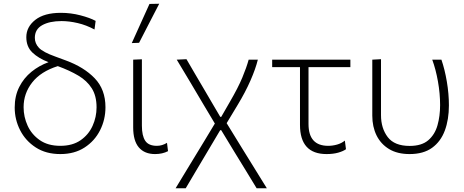

<svg xmlns="http://www.w3.org/2000/svg" viewBox="-20 -813 2478 1025"><path d="M302 9.5Q225.5 9.5 171 -25.8Q116.5 -61 87.5 -117.8Q58.5 -174.5 58.5 -239Q58.5 -301 82.8 -348.8Q107 -396.5 148 -429.8Q189 -463 239 -481Q185.5 -501.5 153 -532.5Q120.5 -563.5 120.5 -614.5Q120.5 -669 168.2 -706.8Q216 -744.5 305 -744.5Q358.5 -744.5 409.2 -731.2Q460 -718 490.5 -701.5L484.5 -655.5Q441 -679 395 -689.8Q349 -700.5 308.5 -700.5Q244.5 -700.5 205.2 -678.5Q166 -656.5 166 -611Q166 -581 187.8 -557.8Q209.5 -534.5 275.5 -511L331 -490.5Q428 -455 485.5 -395.2Q543 -335.5 543 -240.5Q543 -174.5 514.2 -117.5Q485.5 -60.5 431.5 -25.5Q377.5 9.5 302 9.5ZM106 -240.5Q106 -189 127.5 -142Q149 -95 192.5 -64.8Q236 -34.5 302 -34.5Q367 -34.5 410 -64.2Q453 -94 474.2 -141Q495.5 -188 495.5 -240Q495.5 -301 470 -341.5Q444.5 -382 398 -409.5Q351.5 -437 288.5 -460Q198 -431.5 152 -373Q106 -314.5 106 -240.5Z M808 9.5Q751.5 9.5 721.2 -26Q691 -61.5 691 -133V-494.5L737.5 -496.5V-142Q737.5 -88 755.5 -61.2Q773.5 -34.5 817.5 -34.5Q845.5 -34.5 871.5 -50.5L877 -6Q847 9.5 808 9.5ZM683.5 -583Q707.5 -636 731 -688.2Q754.5 -740.5 778 -792L830 -793Q802.5 -740.5 776 -688.5Q749.5 -636.5 722.5 -584.5Z M917.5 192Q943.5 149 982.2 85.2Q1021 21.5 1067 -54L1127 -153.5L1067.5 -253Q1032.5 -312.5 995.8 -374Q959 -435.5 923.5 -494.5L975.5 -497Q995.5 -462.5 1022 -417.2Q1048.5 -372 1074 -328.8Q1099.5 -285.5 1116 -257L1156 -189H1161L1207 -269Q1251 -344.5 1273.5 -398.5Q1296 -452.5 1307.5 -494.5H1356.5Q1344.5 -445.5 1317.2 -383.2Q1290 -321 1248.5 -252.5L1190 -155.5L1274.5 -18Q1304 29.5 1326.2 65.5Q1348.5 101.5 1367 131.5Q1385.5 161.5 1404.5 192H1350Q1320.5 143.5 1291.5 96Q1262.5 48.5 1232 -1L1161 -118H1155.5L1108 -38Q1061.5 40 1028.8 95.2Q996 150.5 971.5 192Z M1723.5 9.5Q1581.5 9.5 1581.5 -146.5V-454.5H1433V-494.5H1850.5V-454.5H1627V-151Q1627 -34.5 1732 -34.5Q1755.5 -34.5 1779.5 -41.2Q1803.5 -48 1821 -62.5L1827 -16.5Q1813 -6 1786 1.8Q1759 9.5 1723.5 9.5Z M2166.5 9.5Q2101.5 9.5 2057.2 -17.2Q2013 -44 1990.2 -90.2Q1967.5 -136.5 1967.5 -195.5V-494.5L2014 -497V-198.5Q2014 -128 2050 -81Q2086 -34 2167 -34Q2231 -34 2266.2 -64.2Q2301.5 -94.5 2315.5 -144Q2329.5 -193.5 2329.5 -252Q2329.5 -313.5 2318 -378.2Q2306.5 -443 2287.5 -494.5H2336.5Q2354.5 -442.5 2365.5 -377.2Q2376.5 -312 2376.5 -250.5Q2376.5 -175 2354.8 -116.2Q2333 -57.5 2286.8 -24Q2240.5 9.5 2166.5 9.5Z"/></svg>

Font: Commissioner ExtraLight
Style: Regular
Weight: 200
Designer: Kostas Bartsokas
Foundry: Kostas Bartsokas
Version: Version 1.000; ttfautohint (v1.8.3)